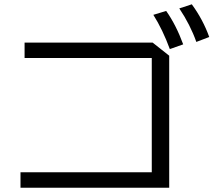

<svg xmlns="http://www.w3.org/2000/svg" viewBox="-20 -896 1000 892"><path d="M94.2 -698.2H689L766.1 -637.2V-23.9H75.2V-95.7H685.1V-626.5H94.2ZM769 -668Q735.8 -758.3 692.4 -827.1L752 -845.2Q797.9 -780.3 831.1 -689.9ZM892.1 -701.2Q863.8 -781.2 813 -856.9L871.1 -876Q922.9 -805.2 952.1 -724.1Z"/></svg>

Font: FORM UDPGothic
Style: Regular
Weight: 400
Foundry: Pronama LLC
Version: Version 1.05101